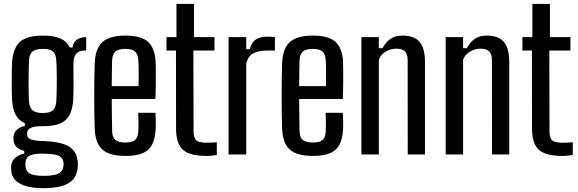

<svg xmlns="http://www.w3.org/2000/svg" viewBox="-20 -790 2958 982"><path d="M202 172.5Q128 172.5 85.5 151Q43 129.5 38 86.5Q37.5 79.5 37 73Q36.5 66.5 37 60.5Q38.5 33.5 58.5 16.8Q78.5 0 104 -4V-18Q75 -26 63.2 -39.5Q51.5 -53 49.5 -71.5Q49 -75.5 48.8 -81.2Q48.5 -87 49 -92.5Q51 -112.5 67 -127Q83 -141.5 107 -145V-160Q74.5 -174.5 59.5 -204Q44.5 -233.5 41.5 -282Q41 -299 40.5 -324.2Q40 -349.5 40 -377Q40 -404.5 40.5 -429Q41 -453.5 41.5 -469.5Q45 -519.5 61.5 -550Q78 -580.5 111.5 -594.2Q145 -608 198.5 -608Q254 -608 287.5 -593.8Q321 -579.5 337 -547H351Q354 -573 372.2 -586.5Q390.5 -600 421 -600V-531.5H409.5Q384.5 -531.5 370 -515.2Q355.5 -499 355.5 -463.5V-438.5Q355.5 -435 355.8 -416Q356 -397 356 -371.2Q356 -345.5 355.8 -320.8Q355.5 -296 354.5 -281.5Q351.5 -231.5 335.2 -201.2Q319 -171 285.8 -157.8Q252.5 -144.5 198.5 -144.5Q157.5 -145 138 -136.2Q118.5 -127.5 118.5 -108V-103Q118.5 -90.5 127.2 -83.2Q136 -76 154.5 -72.5Q173 -69 204 -68.5Q289.5 -65.5 330.8 -41.8Q372 -18 377.5 36Q378 43 378.2 51.2Q378.5 59.5 377.5 67.5Q373.5 107.5 351.2 130.5Q329 153.5 290.8 163Q252.5 172.5 202 172.5ZM203.5 109.5Q234.5 109.5 255.8 105.2Q277 101 289 90.8Q301 80.5 304 62.5Q305.5 56 305.5 50.2Q305.5 44.5 304 38Q301.5 22.5 290.8 13.5Q280 4.5 259 0.5Q238 -3.5 203.5 -4Q162.5 -5 138.2 3Q114 11 110.5 39.5Q110 48.5 110 53Q110 57.5 110.5 63Q113 82 124.8 92Q136.5 102 156.5 105.8Q176.5 109.5 203.5 109.5ZM198.5 -212Q235.5 -212 250.8 -226.2Q266 -240.5 268 -272.5Q269 -288 269.8 -316.8Q270.5 -345.5 270.5 -377.8Q270.5 -410 269.8 -438Q269 -466 268 -481Q266.5 -512 251.2 -526Q236 -540 199 -540Q162.5 -540 146 -526Q129.5 -512 128 -478Q127.5 -464.5 127 -437Q126.5 -409.5 126.2 -377.5Q126 -345.5 126.5 -317Q127 -288.5 128 -273.5Q130 -241.5 145.8 -226.8Q161.5 -212 198.5 -212Z M623 7.5Q540 7.5 504 -24.8Q468 -57 464.5 -129Q463 -163.5 462.5 -207.2Q462 -251 462 -297.8Q462 -344.5 462.5 -389.2Q463 -434 464.5 -470Q468.5 -544.5 505.5 -576.2Q542.5 -608 622 -608Q702.5 -608 737.5 -575.8Q772.5 -543.5 776 -473.5Q776.5 -462 776.8 -430.2Q777 -398.5 776.8 -358.8Q776.5 -319 775 -283.5H551.5Q551.5 -243.5 552.2 -202.8Q553 -162 553.5 -119.5Q554.5 -87 570.5 -74Q586.5 -61 621.5 -61Q656.5 -61 671.2 -74Q686 -87 687.5 -120Q688.5 -135 688.5 -160Q688.5 -185 687 -213H775Q776 -197.5 776.5 -171.2Q777 -145 776 -129Q772.5 -56 737.8 -24.2Q703 7.5 623 7.5ZM551.5 -349.5H688.5Q689 -376.5 689.2 -403.5Q689.5 -430.5 689 -451.8Q688.5 -473 687.5 -481.5Q685.5 -514 670 -527Q654.5 -540 622 -540Q584.5 -540 569.5 -525.5Q554.5 -511 553.5 -481.5Q553 -449 552.2 -416Q551.5 -383 551.5 -349.5Z M1036.5 7.5Q950.5 7.5 915.8 -23.8Q881 -55 880.5 -130.5L880 -531.5H831.5V-600H882.5V-770H972V-600H1077V-531.5H969L970 -120Q970 -85 983.8 -72.5Q997.5 -60 1037.5 -60Q1052.5 -60 1063.5 -60.8Q1074.5 -61.5 1089 -62.5V2.5Q1077 4.5 1064 6Q1051 7.5 1036.5 7.5Z M1149 0V-600H1239.5V-538.5H1257.5Q1266.5 -574 1288.5 -588.2Q1310.5 -602.5 1347.5 -602.5Q1357 -602.5 1367 -601.8Q1377 -601 1386 -600.5V-531.5H1348.5Q1302 -531.5 1275.5 -517Q1249 -502.5 1239.5 -466V0Z M1581.5 7.5Q1498.5 7.5 1462.5 -24.8Q1426.5 -57 1423 -129Q1421.5 -163.5 1421 -207.2Q1420.5 -251 1420.5 -297.8Q1420.5 -344.5 1421 -389.2Q1421.5 -434 1423 -470Q1427 -544.5 1464 -576.2Q1501 -608 1580.5 -608Q1661 -608 1696 -575.8Q1731 -543.5 1734.5 -473.5Q1735 -462 1735.2 -430.2Q1735.5 -398.5 1735.2 -358.8Q1735 -319 1733.5 -283.5H1510Q1510 -243.5 1510.8 -202.8Q1511.5 -162 1512 -119.5Q1513 -87 1529 -74Q1545 -61 1580 -61Q1615 -61 1629.8 -74Q1644.5 -87 1646 -120Q1647 -135 1647 -160Q1647 -185 1645.5 -213H1733.5Q1734.5 -197.5 1735 -171.2Q1735.5 -145 1734.5 -129Q1731 -56 1696.2 -24.2Q1661.5 7.5 1581.5 7.5ZM1510 -349.5H1647Q1647.5 -376.5 1647.8 -403.5Q1648 -430.5 1647.5 -451.8Q1647 -473 1646 -481.5Q1644 -514 1628.5 -527Q1613 -540 1580.5 -540Q1543 -540 1528 -525.5Q1513 -511 1512 -481.5Q1511.5 -449 1510.8 -416Q1510 -383 1510 -349.5Z M1828.5 0V-600H1917.5V-543.5H1936.5Q1954 -575.5 1977.8 -591.8Q2001.5 -608 2040 -608Q2097 -608 2125 -576.8Q2153 -545.5 2153.5 -476V0H2065.5L2065 -483Q2064.5 -514 2050.5 -527.5Q2036.5 -541 2006.5 -541Q1978.5 -541 1953 -526.2Q1927.5 -511.5 1917.5 -484.5V0Z M2259.5 0V-600H2348.5V-543.5H2367.5Q2385 -575.5 2408.8 -591.8Q2432.5 -608 2471 -608Q2528 -608 2556 -576.8Q2584 -545.5 2584.5 -476V0H2496.5L2496 -483Q2495.5 -514 2481.5 -527.5Q2467.5 -541 2437.5 -541Q2409.5 -541 2384 -526.2Q2358.5 -511.5 2348.5 -484.5V0Z M2857 7.5Q2771 7.5 2736.2 -23.8Q2701.5 -55 2701 -130.5L2700.5 -531.5H2652V-600H2703V-770H2792.5V-600H2897.5V-531.5H2789.5L2790.5 -120Q2790.5 -85 2804.2 -72.5Q2818 -60 2858 -60Q2873 -60 2884 -60.8Q2895 -61.5 2909.5 -62.5V2.5Q2897.5 4.5 2884.5 6Q2871.5 7.5 2857 7.5Z"/></svg>

Font: Big Shoulders Text Thin Medium
Style: Regular
Weight: 500
Version: Version 2.002